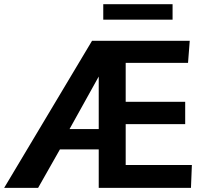

<svg xmlns="http://www.w3.org/2000/svg" viewBox="-26 -908 998 928"><path d="M-5.9 0 418.9 -710.9H891.1L882.8 -604H581.5V-416H869.1V-308.1H581.5V-110.4H901.4L897 0H451.2V-186H263.7L158.2 0ZM310.1 -284.2H451.2V-538.1ZM473.1 -813V-887.7H808.1V-813Z"/></svg>

Font: Comme
Style: Bold
Weight: 700
Version: Version 1.000;gftools[0.9.27]